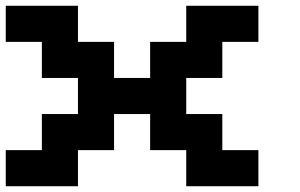

<svg xmlns="http://www.w3.org/2000/svg" viewBox="-20 -770 1040 665"><path d="M0 -125V-250H125V-375H250V-500H125V-625H0V-750H250V-625H375V-500H500V-625H625V-750H875V-625H750V-500H625V-375H750V-250H875V-125H625V-250H500V-375H375V-250H250V-125Z"/></svg>

Font: Press Start 2P
Style: Regular
Weight: 400
Designer: CodeMan38
Foundry: CodeMan38
Version: Version 3.000